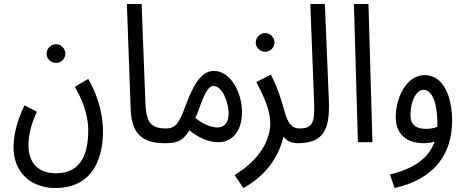

<svg xmlns="http://www.w3.org/2000/svg" viewBox="-20 -714 2325 964"><path d="M262 -398C287 -398 308 -419 308 -444C308 -470 287 -492 262 -492C235 -492 214 -470 214 -444C214 -419 235 -398 262 -398Z M48 28C48 149 134 230 257 230C465 230 497 51 497 -55C497 -159 460 -255 423 -318L356 -278C412 -181 423 -107 423 -61C423 50 392 156 262 156C166 156 123 98 123 15C123 -38 136 -88 165 -153L103 -185C57 -90 48 -21 48 28Z M805 5C844 5 855 -12 855 -34C855 -56 843 -69 815 -69C735 -69 714 -101 710 -199L691 -694H617L636 -167C640 -47 691 5 805 5Z M805 5C861 5 895 0 931 -60C974 -24 1025 0 1076 0C1151 0 1195 -61 1195 -151C1195 -252 1136 -358 1054 -358C993 -358 953 -295 911 -182C881 -100 864 -69 814 -69ZM973 -151C1006 -241 1023 -282 1052 -282C1098 -282 1128 -196 1128 -145C1128 -100 1108 -74 1071 -74C1034 -74 992 -96 961 -122C965 -131 969 -141 973 -151Z M1312 -454C1337 -454 1358 -475 1358 -500C1358 -526 1337 -548 1312 -548C1285 -548 1264 -526 1264 -500C1264 -475 1285 -454 1312 -454Z M1202 230C1311 171 1380 76 1403 -28C1421 -6 1444 5 1475 5C1514 5 1525 -12 1525 -34C1525 -56 1513 -69 1485 -69C1450 -69 1426 -87 1407 -160C1393 -212 1375 -271 1340 -339L1267 -302C1312 -217 1337 -153 1337 -95C1337 -35 1308 73 1158 165Z M1475 5C1611 5 1637 -72 1631 -214L1611 -694H1538L1557 -205C1561 -104 1553 -69 1484 -69Z M1777 0H1850L1830 -694H1757Z M1961 230C2152 188 2250 68 2250 -108C2250 -230 2206 -337 2112 -337C2024 -337 1967 -229 1967 -125C1967 -60 2001 5 2110 5C2126 5 2145 3 2162 -3C2138 66 2077 129 1938 162ZM2041 -136C2041 -212 2073 -263 2106 -263C2155 -263 2176 -183 2176 -95C2176 -89 2176 -83 2176 -77C2158 -70 2138 -67 2119 -67C2076 -67 2041 -82 2041 -136Z"/></svg>

Font: Noto Sans Arabic ExtCond
Style: Regular
Weight: 400
Width: 2
Designer: Monotype Design Team, Nadine Chahine, Nizar Qandah and Khaled Hosny
Foundry: Monotype Imaging Inc.
Version: Version 2.012